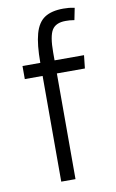

<svg xmlns="http://www.w3.org/2000/svg" viewBox="-82 -750 481 796"><g transform="rotate(-10 158.5 -352.5)"><path d="M110 0V-445H35V-500H110Q110 -577 122.5 -622Q135 -667 164 -686Q193 -705 243 -705Q256 -705 266 -704Q276 -703 290 -700L280 -650Q269 -652 260.5 -652.5Q252 -653 243 -653Q202 -653 186 -627.5Q170 -602 170 -533V-500H294L288 -445H170V0Z"/></g></svg>

Font: Epunda Sans Light
Style: Regular
Weight: 300
Designer: Simon Atzbach
Foundry: typofactur
Version: Version 2.204; ttfautohint (v1.8.4.7-5d5b)